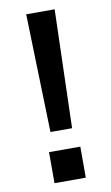

<svg xmlns="http://www.w3.org/2000/svg" viewBox="-83 -761 463 804"><g transform="rotate(-10 148.5 -358.5)"><path d="M194.5 -214H102.5L88 -717H209ZM215 0H82V-132H215Z"/></g></svg>

Font: Acari Sans
Style: Bold
Weight: 700
Designer: Alfredo Marco Pradil and Stefan Peev (font) & Cristiano Sobral (main changes)
Foundry: Alfredo Marco Pradil and Stefan Peev (font) & Cristiano Sobral (main changes)
Version: Version 1.063; ttfautohint (v1.8.3)